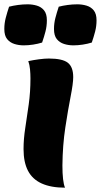

<svg xmlns="http://www.w3.org/2000/svg" viewBox="-32 -854 467 889"><path d="M257 -88Q257 -51 260 -25Q263 1 269 15Q204 15 161 -4.5Q118 -24 97.5 -63.5Q77 -103 77 -164Q77 -210 85 -261.5Q93 -313 101 -370.5Q109 -428 109 -491Q109 -512 107 -533Q105 -554 99 -571Q122 -576 148.5 -579.5Q175 -583 194 -583Q257 -583 282 -563.5Q307 -544 307 -497Q307 -468 295 -407Q283 -346 270.5 -264Q258 -182 257 -88ZM163 -657Q144 -651 121.5 -647.5Q99 -644 78 -644Q55 -644 34.5 -650.5Q14 -657 1 -673Q-12 -689 -12 -720Q-12 -746 -5.5 -771Q1 -796 10 -823Q29 -828 51.5 -831Q74 -834 96 -834Q118 -834 138.5 -828Q159 -822 172 -806Q185 -790 185 -760Q185 -733 178.5 -708Q172 -683 163 -657ZM393 -657Q374 -651 351.5 -647.5Q329 -644 308 -644Q285 -644 264.5 -650.5Q244 -657 231 -673Q218 -689 218 -720Q218 -746 224.5 -771Q231 -796 240 -823Q259 -828 281.5 -831Q304 -834 326 -834Q348 -834 368.5 -828Q389 -822 402 -806Q415 -790 415 -760Q415 -733 408.5 -708Q402 -683 393 -657Z"/></svg>

Font: Merienda Black
Style: Regular
Weight: 900
Designer: Eduardo Rodriguez Tunni
Foundry: Eduardo Rodriguez Tunni
Version: Version 2.001